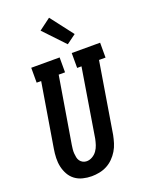

<svg xmlns="http://www.w3.org/2000/svg" viewBox="-179 -1069 886 1163"><g transform="rotate(-20 264.0 -487.5)"><path d="M205 8Q176 8 148 1Q120 -6 98.5 -22Q77 -38 63.5 -62Q50 -86 44 -113Q38 -140 39 -169.5Q40 -199 45 -228L113 -639H84V-735H267V-639H226L155 -212Q153 -199 151.5 -185.5Q150 -172 151 -158.5Q152 -145 154.5 -132.5Q157 -120 164 -110Q171 -100 182.5 -94Q194 -88 207 -88Q226 -88 244 -98.5Q262 -109 273.5 -125.5Q285 -142 291 -160.5Q297 -179 301 -198L373 -639H345V-735H528V-639H486L411 -183Q406 -158 398.5 -133.5Q391 -109 377.5 -86.5Q364 -64 345 -45Q326 -26 303 -14Q280 -2 254.5 3Q229 8 205 8ZM341 -793 214 -927 289 -983 401 -837Z"/></g></svg>

Font: Iosevka Slab Oblique
Style: Bold
Weight: 700
Italic angle: -9°
Monospace: yes
Designer: Belleve Invis
Foundry: Belleve Invis
Version: Version 11.1.1; ttfautohint (v1.8.3)